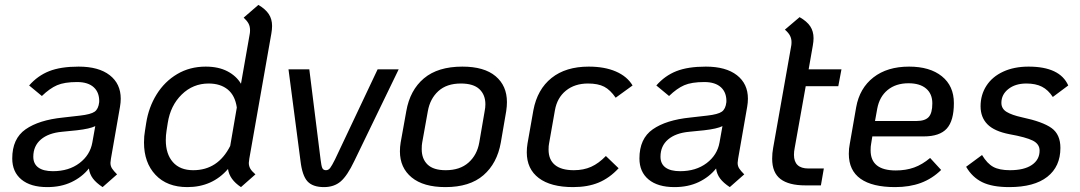

<svg xmlns="http://www.w3.org/2000/svg" viewBox="-20 -753 4409 784"><path d="M433 -105Q431 -93 431 -88Q431 -75 437.5 -65Q444 -55 458 -41L399 11Q373 -6 359.5 -24Q346 -42 343 -65Q315 -30 272 -9.5Q229 11 173 11Q105 11 67.5 -20Q30 -51 30 -106Q30 -187 84.5 -225Q139 -263 237 -273L307 -281Q351 -286 366.5 -297Q382 -308 385 -336V-334Q387 -374 363.5 -396Q340 -418 295 -418Q243 -418 213 -405Q183 -392 151 -361L99 -404Q134 -444 181 -462.5Q228 -481 301 -481Q383 -481 428 -446Q473 -411 473 -350Q473 -334 470 -317ZM357 -171 369 -238Q347 -227 294 -221L234 -215Q178 -210 147 -183.5Q116 -157 116 -113Q116 -84 136.5 -69Q157 -54 196 -54Q261 -54 304.5 -87Q348 -120 357 -171Z M998 -105Q996 -93 996 -88Q996 -75 1002 -64.5Q1008 -54 1023 -41L964 11Q917 -20 911 -63Q847 11 745 11Q662 11 615 -39Q568 -89 568 -171Q568 -198 572 -219L577 -251Q587 -315 619.5 -367.5Q652 -420 703.5 -450.5Q755 -481 820 -481Q872 -481 908.5 -462Q945 -443 964 -411L1000 -616Q1001 -621 1001 -630Q1001 -645 995 -656.5Q989 -668 975 -681L1035 -733Q1064 -716 1077.5 -695.5Q1091 -675 1091 -647Q1091 -633 1088 -616ZM947 -314Q940 -363 910 -387.5Q880 -412 832 -412Q768 -412 722 -367Q676 -322 665 -251L660 -219Q657 -200 657 -181Q657 -124 686 -91Q715 -58 769 -58Q870 -58 920 -157Z M1207 -96 1158 -470H1243L1289 -102Q1292 -76 1296 -67Q1300 -58 1311 -58Q1321 -58 1328 -67Q1335 -76 1348 -102L1522 -470H1608L1427 -96Q1398 -35 1371 -12Q1344 11 1303 11Q1257 11 1235.5 -12.5Q1214 -36 1207 -96Z M1613 -135Q1613 -153 1616 -171L1639 -299Q1654 -385 1711 -433Q1768 -481 1868 -481Q1957 -481 2003.5 -442Q2050 -403 2050 -336Q2050 -319 2047 -299L2025 -171Q2010 -86 1954 -37.5Q1898 11 1799 11Q1709 11 1661 -28.5Q1613 -68 1613 -135ZM1937 -171 1959 -299Q1962 -314 1962 -327Q1962 -366 1937.5 -389Q1913 -412 1862 -412Q1804 -412 1770 -381Q1736 -350 1727 -299L1704 -171Q1702 -162 1702 -144Q1702 -104 1726 -81Q1750 -58 1800 -58Q1858 -58 1893 -89Q1928 -120 1937 -171Z M2131 -131Q2131 -149 2134 -167L2158 -303Q2174 -388 2232 -434.5Q2290 -481 2384 -481Q2449 -481 2495 -461Q2541 -441 2563 -404L2494 -354Q2472 -386 2447 -399Q2422 -412 2381 -412Q2327 -412 2291 -383Q2255 -354 2246 -303L2222 -167Q2220 -158 2220 -142Q2220 -101 2246 -79.5Q2272 -58 2323 -58Q2363 -58 2394 -72Q2425 -86 2454 -116L2506 -66Q2469 -26 2424.5 -7.5Q2380 11 2320 11Q2229 11 2180 -26Q2131 -63 2131 -131Z M2994 -105Q2992 -93 2992 -88Q2992 -75 2998.5 -65Q3005 -55 3019 -41L2960 11Q2934 -6 2920.5 -24Q2907 -42 2904 -65Q2876 -30 2833 -9.5Q2790 11 2734 11Q2666 11 2628.5 -20Q2591 -51 2591 -106Q2591 -187 2645.5 -225Q2700 -263 2798 -273L2868 -281Q2912 -286 2927.5 -297Q2943 -308 2946 -336V-334Q2948 -374 2924.5 -396Q2901 -418 2856 -418Q2804 -418 2774 -405Q2744 -392 2712 -361L2660 -404Q2695 -444 2742 -462.5Q2789 -481 2862 -481Q2944 -481 2989 -446Q3034 -411 3034 -350Q3034 -334 3031 -317ZM2918 -171 2930 -238Q2908 -227 2855 -221L2795 -215Q2739 -210 2708 -183.5Q2677 -157 2677 -113Q2677 -84 2697.5 -69Q2718 -54 2757 -54Q2822 -54 2865.5 -87Q2909 -120 2918 -171Z M3225 -149Q3222 -134 3222 -121Q3222 -65 3281 -65H3344L3332 4H3269Q3201 4 3167 -22Q3133 -48 3133 -105Q3133 -128 3137 -149L3211 -567Q3212 -572 3212 -581Q3212 -595 3206 -607Q3200 -619 3185 -632L3245 -683Q3275 -666 3288.5 -645.5Q3302 -625 3302 -597Q3302 -584 3299 -567L3282 -470H3416L3403 -401H3270Z M3537 -165Q3535 -156 3535 -139Q3535 -57 3638 -57Q3679 -57 3712.5 -69Q3746 -81 3778 -108L3823 -59Q3786 -23 3740 -6Q3694 11 3635 11Q3542 11 3494 -23Q3446 -57 3446 -125Q3446 -147 3450 -166L3476 -315Q3490 -393 3546.5 -437Q3603 -481 3692 -481Q3777 -481 3826 -441.5Q3875 -402 3875 -332Q3875 -260 3846 -228Q3817 -196 3752 -196H3542ZM3562 -309 3553 -259H3723Q3757 -259 3772 -275Q3787 -291 3787 -331Q3787 -370 3761.5 -391.5Q3736 -413 3690 -413Q3638 -413 3604.5 -385.5Q3571 -358 3562 -309Z M3925 -72 3990 -120Q4011 -85 4036 -71.5Q4061 -58 4104 -58Q4162 -58 4193.5 -79.5Q4225 -101 4225 -138Q4225 -165 4197 -179Q4169 -193 4102 -205Q4040 -217 4012 -245.5Q3984 -274 3984 -319Q3984 -366 4008 -403Q4032 -440 4076.5 -460.5Q4121 -481 4180 -481Q4308 -481 4342 -404L4279 -357Q4260 -386 4234.5 -399Q4209 -412 4171 -412Q4126 -412 4097.5 -389.5Q4069 -367 4069 -333Q4069 -309 4090.5 -296Q4112 -283 4153 -274Q4238 -256 4274 -230Q4310 -204 4310 -149Q4310 -73 4256.5 -31Q4203 11 4101 11Q4032 11 3991 -9Q3950 -29 3925 -72Z"/></svg>

Font: KoHo Medium
Style: Italic
Weight: 500
Italic angle: -10°
Designer: Cadson Demak & Katatrad Team
Foundry: Cadson Demak Co.,Ltd.
Version: Version 1.000